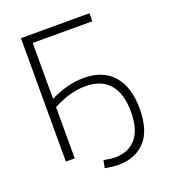

<svg xmlns="http://www.w3.org/2000/svg" viewBox="-148 -817 918 1038"><g transform="rotate(-20 311.0 -298.0)"><path d="M93 0V-710H487V-664H144V-342Q192 -367 241.5 -379.5Q291 -392 338 -392Q448 -392 507 -324.5Q566 -257 566 -133Q566 -7 509 53.5Q452 114 356 114Q317 114 278 105L287 62Q304 65 320 67.5Q336 70 352 70Q429 70 472.5 19.5Q516 -31 516 -133Q516 -239 468.5 -293Q421 -347 331 -347Q285 -347 238.5 -333.5Q192 -320 144 -295V0Z"/></g></svg>

Font: Raleway Light
Style: Regular
Weight: 300
Designer: Matt McInerney, Pablo Impallari, Rodrigo Fuenzalida
Foundry: Matt McInerney, Pablo Impallari, Rodrigo Fuenzalida
Version: Version 4.026